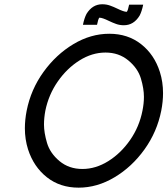

<svg xmlns="http://www.w3.org/2000/svg" viewBox="-20 -864 778 893"><path d="M470.7 -619.6Q408.2 -619.6 349.9 -583Q291.5 -546.4 248.8 -485.1Q206.1 -423.8 190.9 -349.1Q184.6 -315.4 184.6 -284.7Q184.6 -247.1 198.7 -199.2Q212.9 -151.4 256.8 -114.7Q300.8 -78.1 363.3 -78.1Q425.3 -78.1 483.9 -114.7Q542.5 -151.4 585.2 -212.9Q627.9 -274.4 642.6 -349.1Q649.4 -382.8 649.4 -413.6Q649.4 -451.7 635.3 -499Q621.1 -546.4 576.9 -583Q532.7 -619.6 470.7 -619.6ZM345.7 8.8Q259.3 8.8 198 -39.6Q136.7 -87.9 110.4 -169.4Q95.7 -215.8 95.7 -267.6Q95.7 -306.6 104 -349.1Q123.5 -447.8 182.1 -529.1Q240.7 -610.4 321.3 -658.7Q401.9 -707 488.3 -707Q574.7 -707 636.2 -658.7Q697.8 -610.4 723.6 -529.3Q738.3 -482.9 738.3 -430.7Q738.3 -391.6 730 -349.1Q710.4 -250.5 652.1 -169.2Q593.8 -87.9 512.9 -39.6Q432.1 8.8 345.7 8.8ZM556.2 -746.6Q536.6 -746.6 519.8 -752.7Q502.9 -758.8 486.8 -766.6Q456.1 -781.7 442.9 -781.7H441.9Q436.5 -775.4 431.2 -748.5H365.7Q372.1 -779.8 382.3 -799.3Q409.7 -844.2 455.6 -844.2Q475.1 -844.2 491.9 -838.1Q508.8 -832 524.9 -824.2Q555.7 -809.1 568.8 -809.1H569.8Q575.2 -815.4 580.6 -842.3H646Q639.6 -811 629.4 -791.5Q602.1 -746.6 556.2 -746.6Z"/></svg>

Font: Qaz
Style: Italic
Weight: 400
Italic angle: -11.25°
Designer: GGBotNet
Foundry: f0n7
Version: 0.70